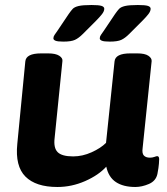

<svg xmlns="http://www.w3.org/2000/svg" viewBox="-20 -738 665 766"><path d="M209 8Q123 8 81.5 -33.5Q40 -75 49 -164L81 -493Q84 -525 144 -525H172Q202 -525 216.5 -515.5Q231 -506 229 -494L198 -188Q193 -148 210 -131Q227 -114 272 -114Q309 -114 345.5 -130.5Q382 -147 403 -168L437 -493Q440 -525 500 -525H528Q558 -525 572 -515.5Q586 -506 585 -494L549 -147Q546 -126 554 -117.5Q562 -109 578 -109Q588 -109 596 -112Q604 -115 607 -115Q615 -115 615 -103Q615 -99 614 -84.5Q613 -70 608 -44Q602 -16 574 -4Q546 8 520 8Q472 8 442.5 -11.5Q413 -31 404 -73Q373 -39 319.5 -15.5Q266 8 209 8ZM233 -572Q210 -572 201.5 -575.5Q193 -579 193 -585Q193 -592 197.5 -598.5Q202 -605 209 -615L254 -682Q263 -695 270 -702.5Q277 -710 293.5 -714Q310 -718 345 -718Q374 -718 385 -714.5Q396 -711 396 -703Q396 -693 386.5 -681Q377 -669 363 -655L310 -602Q294 -586 279 -579Q264 -572 233 -572ZM418 -572Q395 -572 386.5 -575.5Q378 -579 378 -585Q378 -592 382.5 -598.5Q387 -605 394 -615L439 -682Q448 -695 455 -702.5Q462 -710 478.5 -714Q495 -718 530 -718Q559 -718 570 -714.5Q581 -711 581 -703Q581 -693 571.5 -681Q562 -669 548 -655L495 -602Q479 -586 464 -579Q449 -572 418 -572Z"/></svg>

Font: Asap Semi Expanded Semi Expanded Regular
Style: Bold Italic
Weight: 700
Width: 6
Italic angle: -6°
Designer: Pablo Cosgaya
Foundry: Omnibus-Type
Version: Version 3.001; ttfautohint (v1.8.4.7-5d5b)